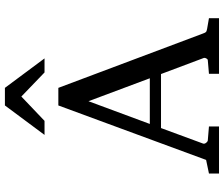

<svg xmlns="http://www.w3.org/2000/svg" viewBox="-88 -868 956 821"><g transform="rotate(-90 390.5 -458.0)"><path d="M367.7 -558.1 270.5 -295.9H465.8ZM484.9 0V-43L542.5 -47.9Q547.4 -47.9 550.8 -54.4Q554.2 -61 552.7 -64.9L483.9 -248H252.9L186.5 -67.9Q185.5 -64.9 186.5 -61.5Q187.5 -58.1 189.9 -54.9Q192.4 -51.8 195.3 -49.8Q198.2 -47.9 200.7 -47.9L259.8 -43V0H58.6V-43L116.7 -55.2L349.6 -687H424.8L656.7 -69.8Q660.2 -59.6 663.3 -56.2Q666.5 -52.7 677.7 -50.8L722.7 -43V0ZM490.7 -746.1 387.7 -845.2 283.7 -746.1H223.6L349.6 -915.5H424.8L550.8 -746.1Z"/></g></svg>

Font: BabelStone Ogham Fixed
Style: Regular
Weight: 400
Monospace: yes
Designer: Andrew West
Foundry: BabelStone
Version: Version 2.02 March 14, 2022